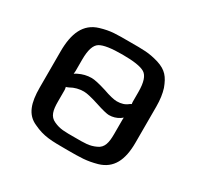

<svg xmlns="http://www.w3.org/2000/svg" viewBox="-115 -630 799 775"><g transform="rotate(30 284.0 -242.0)"><path d="M506 -321C506 -353 502 -380 495 -402C479 -445 462 -467 418 -481C371 -495 346 -494 283 -494C220 -494 195 -495 148 -481C84 -462 60 -405 60 -321V-153C60 -82 75 -35 123 -14C173 10 207 10 283 10C344 10 372 10 419 -3C481 -21 506 -72 506 -153V-321ZM414 -140C414 -100 408 -74 381 -62C351 -48 330 -49 283 -49C236 -49 215 -48 185 -62C158 -74 152 -100 152 -140V-195C152 -199 150 -210 148 -211L146 -208C148 -206 159 -210 162 -212C181 -223 202 -228 223 -228C236 -228 259 -223 293 -212C326 -201 348 -196 357 -196C375 -196 391 -201 405 -210C410 -214 418 -219 420 -223L417 -225C414 -221 414 -212 414 -206V-140ZM152 -336C152 -381 161 -408 179 -419C197 -430 232 -435 283 -435C334 -435 369 -430 387 -419C405 -408 414 -381 414 -336V-290C414 -288 415 -279 416 -278L418 -281C417 -282 409 -278 407 -276C394 -265 377 -260 357 -260C344 -260 322 -265 291 -276C259 -286 236 -291 223 -291C202 -291 182 -286 164 -277C157 -274 147 -267 144 -263L148 -261C151 -265 152 -276 152 -283V-336Z"/></g></svg>

Font: Gamestation Storm
Style: Regular
Weight: 400
Designer: Jonas Hecksher
Foundry: Jonas Hecksher, Playtypeª, e-types AS
Version: Version 1.003